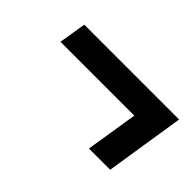

<svg xmlns="http://www.w3.org/2000/svg" viewBox="-49 -636 697 697"><g transform="rotate(45 300.0 -287.0)"><path d="M416 -134 448 -335H69L86 -440H573L525 -134Z"/></g></svg>

Font: Nunito Sans 7pt ExtraBold
Style: Italic
Weight: 800
Italic angle: -9°
Designer: Vernon Adams
Foundry: Vernon Adams
Version: Version 3.101;gftools[0.9.27]